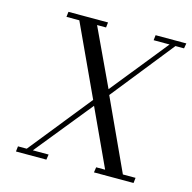

<svg xmlns="http://www.w3.org/2000/svg" viewBox="-103 -805 906 908"><g transform="rotate(15 349.5 -351.0)"><path d="M53.2 0 56.2 -25.9H99.1L342.8 -330.1L182.1 -676.8H119.1L122.1 -702.1H315.9L313 -676.8H269L399.9 -397.9L624 -676.8H545.9L548.8 -702.1H699.2L694.8 -676.8H652.8L410.2 -372.1L569.8 -25.9H631.8L628.9 0H435.1L439 -25.9H482.9L354 -304.2L128.9 -25.9H206.1L202.1 0Z"/></g></svg>

Font: Dehuti
Style: Italic
Weight: 400
Version: Version 1.2